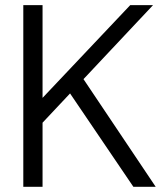

<svg xmlns="http://www.w3.org/2000/svg" viewBox="-20 -720 640 740"><path d="M69.8 0V-700.2H144V-342.8L481.9 -700.2H569.8L301.8 -415L580.1 0H494.1L250 -359.9L144 -247.1V0Z"/></svg>

Font: LT Superior
Style: Regular
Weight: 400
Designer: Daniel Lyons
Foundry: LyonsType
Version: Version 1.000